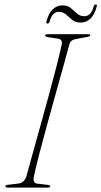

<svg xmlns="http://www.w3.org/2000/svg" viewBox="-20 -856 462 876"><path d="M135 -52Q127.5 -20.5 150.5 -18L198 -12.5Q209 -11.5 209 -5Q209 0 198 0H15.5Q5 0 5 -5.5Q4 -12 17.5 -13L63 -18.5Q89.5 -21 100 -50Q111 -91.5 127.8 -151Q144.5 -210.5 163.5 -279Q182.5 -347.5 201.5 -416.8Q220.5 -486 236.2 -547.2Q252 -608.5 261.5 -652.5Q266.5 -676.5 245.5 -679.5L198.5 -686.5Q186 -688.5 186 -695Q186 -700 202 -700H383Q392 -700 392 -696Q392 -690 377.5 -687.5L327 -678Q302.5 -674.5 296.5 -653.5Q284 -608 266.8 -545.5Q249.5 -483 230 -413.5Q210.5 -344 191.8 -275.5Q173 -207 158 -148.8Q143 -90.5 135 -52ZM348 -753Q324.5 -753 309.8 -765.2Q295 -777.5 281.2 -789.8Q267.5 -802 248.5 -802Q218 -802 206.5 -758Q204 -748.5 196.5 -748.5Q189 -748.5 192 -758Q201.5 -795.5 220.8 -813.5Q240 -831.5 265.5 -831.5Q288.5 -831.5 303.2 -819Q318 -806.5 331.8 -794.2Q345.5 -782 365 -782Q395.5 -782 407 -825.5Q409.5 -835.5 417 -835.5Q424 -835.5 421 -825.5Q411.5 -788.5 392.5 -770.8Q373.5 -753 348 -753Z"/></svg>

Font: Fraunces 72pt Thin
Style: Italic
Weight: 100
Italic angle: -16°
Version: Version 1.000;[b76b70a41]